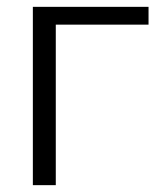

<svg xmlns="http://www.w3.org/2000/svg" viewBox="-20 -541 475 561"><path d="M414 -469H143V0H76V-521H414Z"/></svg>

Font: IngvarSans
Style: Regular
Weight: 400
Version: Version 1.000